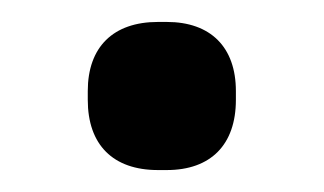

<svg xmlns="http://www.w3.org/2000/svg" viewBox="-20 -139 295 175"><path d="M60 -56V-48C60 -7 83 16 124 16H132C172 16 195 -7 195 -48V-56C195 -96 172 -119 132 -119H124C83 -119 60 -96 60 -56Z"/></svg>

Font: LT Superior Serif Semibold
Style: Regular
Weight: 600
Designer: Daniel Lyons
Foundry: LyonsType
Version: Version 2.120;FEAKit 1.0